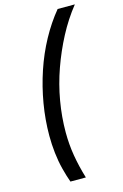

<svg xmlns="http://www.w3.org/2000/svg" viewBox="-139 -802 679 1057"><g transform="rotate(-15 200.5 -274.0)"><path d="M125 194Q112 158 100.5 113Q89 68 83.5 18.5Q78 -31 78 -79Q78 -170 93.5 -261Q109 -352 138 -438.5Q167 -525 209 -602Q251 -679 303 -742H401Q346 -673 304 -593Q262 -513 231.5 -427Q201 -341 185.5 -251.5Q170 -162 170 -74Q170 -6 181 59.5Q192 125 213 194Z"/></g></svg>

Font: MOST Montserrat Medium
Style: Italic
Weight: 500
Italic angle: -11.3°
Designer: Julieta Ulanovsky
Foundry: Julieta Ulanovsky
Version: Version 8.000;March 11, 2024;FontCreator 15.0.0.2926 64-bit